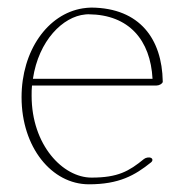

<svg xmlns="http://www.w3.org/2000/svg" viewBox="-20 -475 476 504"><path d="M66.4 -268.1C81.5 -369.1 145.5 -431.6 203.6 -437C206.5 -437.5 210 -437.5 212.9 -437.5C318.8 -436.5 375 -369.6 380.4 -268.1ZM64 -250.5H390.6C397.9 -250.5 405.8 -254.9 407.2 -259.8V-261.7C405.3 -371.1 348.1 -454.1 219.7 -455.1C212.4 -455.1 204.6 -454.1 197.3 -453.1C105 -438.5 36.6 -341.8 36.6 -219.7C36.6 -88.4 115.7 8.8 213.4 8.8C292.5 8.8 334 -14.6 376.5 -48.8C381.3 -52.7 381.3 -58.1 376.5 -60.5C371.6 -63 362.8 -61.5 357.9 -57.6C318.4 -25.4 289.6 -8.8 220.2 -8.8C145 -8.8 63 -94.2 63 -223.6C63 -232.9 63 -241.7 64 -250.5Z"/></svg>

Font: WireWyrm
Style: Light
Weight: 200
Version: Version 001.000